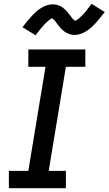

<svg xmlns="http://www.w3.org/2000/svg" viewBox="-20 -997 575 1017"><path d="M27 0V-92H130L221 -643H130V-735H432V-643H329L238 -92H329V0ZM169 -810 99 -853Q113 -871 125 -885.5Q137 -900 148 -912Q159 -924 170 -934Q181 -944 196 -953.5Q211 -963 226.5 -968.5Q242 -974 258 -974Q263 -974 268 -973.5Q273 -973 278 -972Q283 -971 287.5 -969.5Q292 -968 297 -966Q302 -964 306 -961.5Q310 -959 313.5 -956Q317 -953 321 -949.5Q325 -946 329 -942.5Q333 -939 335.5 -935.5Q338 -932 341 -928.5Q344 -925 346 -922Q348 -919 352 -914.5Q356 -910 359 -905.5Q362 -901 365 -897.5Q368 -894 372 -892Q376 -890 376 -886V-885Q376 -886 380.5 -888Q385 -890 388 -892Q391 -894 395 -897.5Q399 -901 401.5 -902.5Q404 -904 405.5 -906Q407 -908 409.5 -910.5Q412 -913 414.5 -915Q417 -917 419.5 -920Q422 -923 424.5 -925.5Q427 -928 429.5 -931Q432 -934 435 -937.5Q438 -941 440.5 -944.5Q443 -948 446 -952Q449 -956 452.5 -960Q456 -964 459 -968Q462 -972 465 -977L535 -933Q521 -916 509 -901Q497 -886 486 -874Q475 -862 464 -852Q453 -842 438 -832.5Q423 -823 407.5 -817.5Q392 -812 376 -812Q371 -812 366 -812.5Q361 -813 356 -814Q351 -815 346.5 -817Q342 -819 337 -821Q332 -823 328 -825.5Q324 -828 320.5 -830.5Q317 -833 313 -836.5Q309 -840 305 -843.5Q301 -847 298.5 -851Q296 -855 293 -858.5Q290 -862 288 -864.5Q286 -867 282 -872Q278 -877 275 -881.5Q272 -886 269 -889.5Q266 -893 262 -895Q258 -897 258 -901Q258 -901 253 -899Q249 -897 246 -895Q243 -893 239 -889.5Q235 -886 232.5 -884Q230 -882 228 -880Q226 -878 224 -876Q222 -874 219.5 -871.5Q217 -869 214.5 -866.5Q212 -864 209.5 -861Q207 -858 204.5 -855Q202 -852 199 -849Q196 -846 193.5 -842.5Q191 -839 188 -835Q185 -831 181.5 -827Q178 -823 175 -818.5Q172 -814 169 -810Z"/></svg>

Font: Iosevka Etoile Semibold
Style: Italic
Weight: 600
Italic angle: -9°
Designer: Belleve Invis
Foundry: Belleve Invis
Version: Version 22.1.2; ttfautohint (v1.8.4)